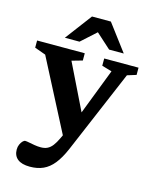

<svg xmlns="http://www.w3.org/2000/svg" viewBox="-137 -808 919 1140"><g transform="rotate(15 322.0 -237.5)"><path d="M405 -82 311.5 33 74 -426 6 -450.5V-494.5H299V-450L234 -431.5ZM157.5 240.5Q107.5 240.5 82 220Q56.5 199.5 56.5 161.5Q56.5 144.5 62.8 130.5Q69 116.5 77.5 108Q86 99.5 92.5 99.5Q101.5 99.5 117.2 102.8Q133 106 152 109.2Q171 112.5 190 112.5Q214 112.5 231 104.2Q248 96 262 77.8Q276 59.5 289.5 31L318 -30L340 -69L480 -432L418.5 -450V-494.5H629.5V-450L574.5 -433L357 79.5Q332 137.5 303.5 173Q275 208.5 239.5 224.5Q204 240.5 157.5 240.5ZM161 -553 284 -716.5H400L523 -553H433L324.5 -651H359.5L251 -553Z"/></g></svg>

Font: Newsreader 9pt SemiBold
Style: Regular
Weight: 600
Designer: Hugues Gentile
Foundry: Production Type
Version: Version 1.003